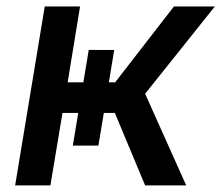

<svg xmlns="http://www.w3.org/2000/svg" viewBox="-20 -562 671 582"><path d="M25.9 0 115.7 -542.5H222.7L185.1 -312.5H329.1L507.3 -542.5H631.3L419.9 -277.8L544.4 0H419.9L328.1 -219.7H169.4L132.8 0ZM249 -410.6H326.2L278.3 -120.6H200.7Z"/></svg>

Font: Inter 16pt Medium
Style: Italic
Weight: 500
Italic angle: -9.3988°
Version: Version 4.001;git-66647c0bb